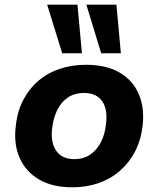

<svg xmlns="http://www.w3.org/2000/svg" viewBox="-20 -787 674 818"><path d="M288 11Q204 11 147 -22Q90 -55 64 -113.5Q38 -172 47 -247Q53 -311 78.5 -360Q104 -409 144 -443Q184 -477 235.5 -494Q287 -511 346 -511Q431 -511 487.5 -479Q544 -447 570 -389Q596 -331 588 -255Q581 -191 555.5 -142Q530 -93 490 -58.5Q450 -24 399 -6.5Q348 11 288 11ZM297 -109Q336 -109 364.5 -128.5Q393 -148 410.5 -182.5Q428 -217 432 -263Q439 -323 414.5 -357Q390 -391 337 -391Q299 -391 270.5 -372.5Q242 -354 224.5 -319.5Q207 -285 202 -239Q195 -179 220 -144Q245 -109 297 -109ZM411 -560 348 -767H476L495 -560ZM245 -560 181 -767H310L329 -560Z"/></svg>

Font: Nunito Sans 8pt ExtraBold
Style: Italic
Weight: 800
Italic angle: -9°
Version: Version 3.101;gftools[0.9.27]